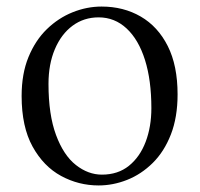

<svg xmlns="http://www.w3.org/2000/svg" viewBox="-20 -551 610 586"><path d="M281 15Q220 15 166.5 -14Q113 -43 79.5 -103.5Q46 -164 46 -258Q46 -326 67 -377Q88 -428 123 -462Q158 -496 201.5 -513.5Q245 -531 290 -531Q357 -531 409.5 -500.5Q462 -470 492 -410.5Q522 -351 522 -263Q522 -193 501.5 -140.5Q481 -88 446 -53.5Q411 -19 368 -2Q325 15 281 15ZM291 -18Q340 -18 373.5 -45Q407 -72 424.5 -118Q442 -164 442 -221Q442 -306 422.5 -368Q403 -430 366.5 -464Q330 -498 281 -498Q236 -498 201.5 -472.5Q167 -447 147.5 -401Q128 -355 128 -295Q128 -201 151 -139Q174 -77 211.5 -47.5Q249 -18 291 -18Z"/></svg>

Font: Noto Serif KR
Style: Regular
Weight: 400
Designer: Ryoko NISHIZUKA  (kana & ideographs); Frank Grießhammer (Latin, Greek & Cyrillic); Wenlong ZHANG  (bopomofo); Sandoll Co
Foundry: Adobe
Version: Version 2.003-H1;hotconv 1.1.1;makeotfexe 2.6.0